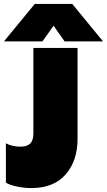

<svg xmlns="http://www.w3.org/2000/svg" viewBox="-36 -943 545 978"><path d="M141 -923H332L489 -732H293L237 -812L180 -732H-16ZM-6 -13V-213Q25 -196 69 -196Q102 -196 118 -212Q134 -228 134 -263V-699H359V-236Q359 -124 298.5 -54.5Q238 15 123 15Q88 15 49.5 7Q11 -1 -6 -13Z"/></svg>

Font: Readiness Black
Style: Regular
Weight: 900
Designer: Katatrad Team
Foundry: CadsonDemak
Version: Version 1.00;April 23, 2019;FontCreator 11.5.0.2425 64-bit; 